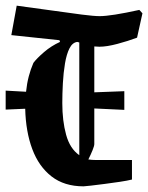

<svg xmlns="http://www.w3.org/2000/svg" viewBox="-29 -648 523 678"><path d="M474 -601 455 -515Q423 -503 385.5 -493Q348 -483 322 -483Q313 -483 304 -484V-322L410 -326V-260L304 -265V-139Q304 -133 298 -118Q292 -103 283 -85Q295 -83 309 -83H437V-14Q421 -10 394.5 -6Q368 -2 340.5 1.5Q313 5 292 7.5Q271 10 266 10Q198 10 153 -25Q108 -60 85 -121.5Q62 -183 60 -264L-9 -261V-328L63 -324Q66 -353 72.5 -378Q79 -403 89 -426Q101 -442 126.5 -464Q152 -486 183 -500L181 -506L11 -524L30 -628Q98 -619 157.5 -610.5Q217 -602 260 -596.5Q303 -591 323 -591Q363 -591 463 -613ZM191 -284Q191 -221 204.5 -172Q218 -123 251 -100V-498Q247 -499 244 -500Q227 -498 216.5 -477.5Q206 -457 200.5 -424Q195 -391 193 -354Q191 -317 191 -284Z"/></svg>

Font: Grenze Gotisch SemiBold
Style: Regular
Weight: 600
Designer: Renata Polastri
Foundry: Omnibus-Type
Version: Version 1.001